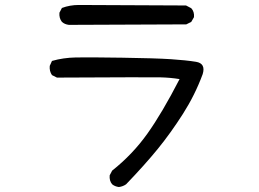

<svg xmlns="http://www.w3.org/2000/svg" viewBox="-20 -721 1040 772"><path d="M458 31Q442 29 431 20Q419 6 421 -16L431 -35Q513 -100 572.5 -183.5Q632 -267 702 -403Q665 -409 625 -410Q585 -411 209 -409L189 -419Q178 -435 180 -456L189 -476Q234 -489 285.5 -490Q337 -491 471.5 -489Q606 -487 667 -483Q728 -479 768 -472.5Q808 -466 795 -423Q764 -339 715.5 -263Q667 -187 615 -123Q563 -59 487 20Q474 29 458 31ZM257 -621Q240 -623 229 -633Q217 -648 219 -670L229 -689Q261 -701 297 -701Q333 -701 728 -699L749 -688Q762 -674 760 -652L749 -633L729 -623Z"/></svg>

Font: Kosefont JP
Style: Regular
Weight: 400
Designer: Nozomi Seto 瀬戸のぞみ
Version: Version 3.00;June 19, 2020